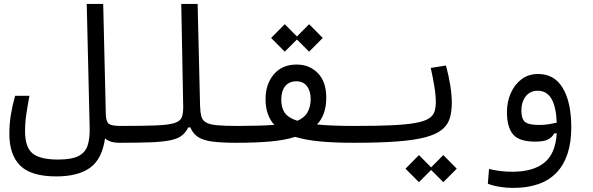

<svg xmlns="http://www.w3.org/2000/svg" viewBox="-20 -713 2970 962"><path d="M580.1 2.4Q528.8 2.4 506.3 -20Q491.7 84 431.4 127.4Q371.1 170.9 261.7 170.9Q135.7 170.9 81.3 116.7Q26.9 62.5 26.9 -42Q26.9 -91.8 34.4 -138.2Q42 -184.6 55.7 -232.9H127.4Q118.2 -183.1 111.8 -140.6Q105.5 -98.1 105.5 -55.7Q105.5 23.9 142.6 55.2Q179.7 86.4 271 86.4Q337.9 86.4 372.3 69.3Q406.7 52.2 418.7 16.8Q430.7 -18.6 429.2 -74.2L414.6 -693.4H497.1L510.3 -136.2Q512.2 -102.1 526.1 -92Q540 -82 585.9 -82Q604.5 -82 613.5 -74.7Q622.6 -67.4 622.6 -44.9Q622.6 -16.6 610.1 -7.1Q597.7 2.4 580.1 2.4Z M580.1 2.4Q551.8 2.4 551.8 -42Q551.8 -65.9 561.5 -74Q571.3 -82 585.9 -82Q695.8 -82 759 -84.5Q822.3 -86.9 852.3 -95.9Q882.3 -105 890.4 -124.8Q898.4 -144.5 897.9 -179.2L888.2 -693.4H970.2L982.4 -183.6Q983.4 -150.4 988.8 -130.1Q994.1 -109.9 1012.5 -99.4Q1030.8 -88.9 1068.6 -85.4Q1106.4 -82 1171.9 -82Q1208.5 -82 1208.5 -42Q1208.5 -16.1 1198 -6.8Q1187.5 2.4 1166 2.4Q1092.3 2.4 1045.9 -3.4Q999.5 -9.3 973.4 -25.9Q947.3 -42.5 933.6 -74.7H923.3Q910.2 -48.3 889.9 -33Q869.6 -17.6 832.8 -10Q795.9 -2.4 735.1 0Q674.3 2.4 580.1 2.4Z M1165 2.4 1171.9 -82Q1283.7 -82 1354.5 -87.4Q1310.5 -135.3 1310.5 -216.8Q1310.5 -291 1351.8 -340.3Q1393.1 -389.6 1466.3 -389.6Q1530.8 -389.6 1572.8 -346.4Q1614.7 -303.2 1614.7 -223.6Q1614.7 -137.2 1568.4 -89.4Q1640.1 -82 1758.8 -82Q1783.7 -82 1795.2 -73.5Q1806.6 -64.9 1806.6 -43Q1806.6 -17.1 1791.7 -7.3Q1776.9 2.4 1750.5 2.4Q1658.7 2.4 1585.7 -4.2Q1512.7 -10.7 1459 -27.3Q1405.8 -10.3 1332.8 -3.9Q1259.8 2.4 1165 2.4ZM1469.7 -107.9Q1505.4 -122.6 1521 -150.9Q1536.6 -179.2 1536.6 -215.8Q1536.6 -256.8 1518.1 -281.2Q1499.5 -305.7 1464.8 -305.7Q1429.2 -305.7 1409.2 -281.5Q1389.2 -257.3 1389.2 -213.4Q1389.2 -174.8 1406 -148.9Q1422.9 -123 1469.7 -107.9ZM1528.8 -454.1 1467.8 -515.1 1406.7 -454.1 1338.4 -522.9 1406.7 -591.8 1467.8 -530.3 1528.8 -591.8 1597.2 -522.9Z M1752 2.4Q1737.3 2.4 1737.3 -43Q1737.3 -64 1743.7 -73Q1750 -82 1757.8 -82Q1869.1 -82 1943.1 -85.4Q2017.1 -88.9 2061.3 -96.9Q2105.5 -105 2127.4 -118.7Q2149.4 -132.3 2156.5 -152.3Q2163.6 -172.4 2163.6 -200.2Q2163.6 -236.3 2156.2 -280.8Q2148.9 -325.2 2138.2 -372.6L2214.4 -384.8Q2228.5 -333 2236.1 -285.2Q2243.7 -237.3 2243.7 -197.8Q2243.7 -153.3 2233.4 -120.1Q2223.1 -86.9 2194.6 -63.5Q2166 -40 2111.6 -25.4Q2057.1 -10.7 1969.2 -4.2Q1881.3 2.4 1752 2.4ZM2201.2 199.7 2140.1 138.7 2079.1 199.7 2011.7 132.3 2079.1 64 2140.1 125.5 2201.2 64 2268.6 132.3Z M2550.8 228.5Q2518.1 228.5 2484.1 223.1Q2450.2 217.8 2424.3 207.5L2430.2 133.8Q2460.4 140.6 2487.8 144Q2515.1 147.5 2547.4 147.5Q2650.4 147.5 2706.8 102.5Q2763.2 57.6 2769.5 -44.9H2757.3Q2746.6 -25.4 2726.3 -14.4Q2706.1 -3.4 2661.6 -3.4Q2580.6 -3.4 2550.3 -40Q2520 -76.7 2520 -151.4Q2520 -202.6 2539.1 -246.1Q2558.1 -289.6 2593 -315.9Q2627.9 -342.3 2676.3 -342.3Q2757.8 -342.3 2800 -271.5Q2842.3 -200.7 2842.3 -74.7Q2842.3 73.7 2769.3 151.1Q2696.3 228.5 2550.8 228.5ZM2769.5 -98.6Q2766.1 -180.2 2742.4 -219.2Q2718.8 -258.3 2674.3 -258.3Q2635.7 -258.3 2614 -230Q2592.3 -201.7 2592.3 -158.2Q2592.3 -117.7 2610.4 -102.3Q2628.4 -86.9 2681.2 -86.9Q2705.1 -86.9 2726.1 -90.1Q2747.1 -93.3 2769.5 -98.6Z"/></svg>

Font: Cascadia Code NF SemiLight
Style: Regular
Weight: 350
Monospace: yes
Designer: Aaron Bell
Foundry: Saja Typeworks
Version: Version 2404.023; ttfautohint (v1.8.4)